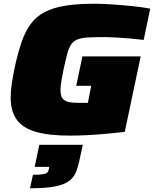

<svg xmlns="http://www.w3.org/2000/svg" viewBox="-20 -716 822 1025"><path d="M354 8Q242 8 172 -12Q102 -32 69.5 -77Q37 -122 37 -196Q37 -230 43 -270.5Q49 -311 59 -358Q76 -436 96 -493.5Q116 -551 145.5 -590Q175 -629 219.5 -652Q264 -675 328 -685.5Q392 -696 482 -696Q526 -696 578.5 -692.5Q631 -689 684.5 -683.5Q738 -678 782 -670L747 -503Q713 -507 673.5 -510.5Q634 -514 599 -516Q564 -518 541 -518Q486 -518 450.5 -516Q415 -514 393.5 -505.5Q372 -497 359.5 -478Q347 -459 338.5 -426.5Q330 -394 319 -344Q312 -310 307.5 -283Q303 -256 303 -234Q303 -207 312.5 -192.5Q322 -178 342.5 -172.5Q363 -167 396 -167Q399 -167 407 -167Q415 -167 426.5 -167Q438 -167 449 -167L467 -258H387L420 -415H731L646 -12Q602 -7 549.5 -2Q497 3 446 5.5Q395 8 354 8ZM140 289 156 217Q189 217 206.5 214.5Q224 212 231 206Q238 200 240 190L243 175H165L190 57H422L403 144Q396 178 384.5 205Q373 232 347.5 251Q322 270 273 279.5Q224 289 140 289Z"/></svg>

Font: Saira Expanded Black
Style: Italic
Weight: 900
Width: 7
Italic angle: -12°
Designer: Hector Gatti with collaboration of the Omnibus-Type team
Foundry: Omnibus-Type
Version: Version 1.101